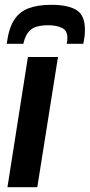

<svg xmlns="http://www.w3.org/2000/svg" viewBox="-20 -778 373 798"><path d="M135 0H11L96 -541H221ZM193 -758Q262 -758 297.5 -736.5Q333 -715 333 -654Q333 -626 326 -596H257Q259 -603 259.5 -609Q260 -615 260 -621Q260 -651 237.5 -662Q215 -673 181 -673Q128 -673 106.5 -653.5Q85 -634 77 -596H8Q16 -659 38 -694Q60 -729 98.5 -743.5Q137 -758 193 -758Z"/></svg>

Font: Georama SemiBold
Style: Italic
Weight: 600
Italic angle: -9°
Designer: Jean-Baptiste Levee
Foundry: Production Type
Version: Version 1.000